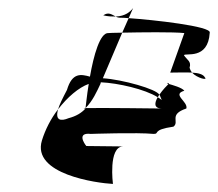

<svg xmlns="http://www.w3.org/2000/svg" viewBox="-20 -514 540 476"><path d="M84 -166C58 -82 220 -60 260 -58C260 -58 248 -150 285 -151C272 -151 214 -152 194 -152C189 -158 170 -186 205 -182C205 -182 321 -186 361 -182C377 -182 355 -192 410 -200C426 -212 397 -230 442 -245C447 -262 405 -280 437 -289C431 -297 408 -303 398 -306C394 -302 383 -291 375 -279L376 -278L381 -266C379 -268 374 -271 371 -273C363 -259 361 -246 380 -245C380 -245 223 -247 192 -246V-245V-246C186 -246 186 -245 192 -245C182 -234 169 -226 150 -221C131 -213 116 -215 124 -243C106 -220 92 -192 84 -166ZM124 -243C127 -254 135 -270 146 -291C159 -335 181 -330 203 -324C212 -376 228 -434 249 -432C249 -432 263 -433 283 -433L235 -320C283 -317 369 -293 375 -279C373 -277 373 -275 371 -273C339 -293 273 -308 230 -310L229 -306C220 -287 210 -264 192 -246C193 -251 195 -276 200 -306C175 -297 147 -273 124 -243ZM236 -476C248 -473 258 -473 267 -473C257 -478 249 -485 236 -476ZM267 -473C291 -474 303 -485 310 -494L299 -469C289 -470 283 -470 279 -470C274 -470 270 -471 267 -473ZM283 -433C329 -434 410 -435 437 -432L402 -334C420 -334 439 -335 456 -334C453 -338 451 -342 450 -346C455 -362 444 -365 436 -377C438 -384 496 -364 500 -433C505 -449 358 -465 299 -469ZM285 -151H288ZM398 -306C393 -308 391 -309 399 -308C399 -308 399 -307 398 -306ZM456 -334C472 -333 484 -330 488 -322C496 -314 469 -320 456 -334Z"/></svg>

Font: bitstorm
Style: obl
Weight: 400
Version: Version 0.2